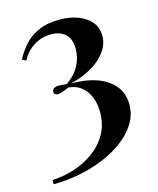

<svg xmlns="http://www.w3.org/2000/svg" viewBox="-105 -605 684 831"><g transform="rotate(-15 237.5 -190.0)"><path d="M240 -531Q287 -531 323.5 -517Q360 -503 381 -477.5Q402 -452 402 -416Q402 -378 378 -345Q354 -312 312.5 -288Q271 -264 217 -251Q278 -252 328 -235.5Q378 -219 408 -184.5Q438 -150 438 -98Q438 -52 414 -13.5Q390 25 349.5 55.5Q309 86 256 107.5Q203 129 145.5 140Q88 151 32 151V132Q80 130 128.5 115Q177 100 217.5 71Q258 42 282.5 -0.5Q307 -43 307 -98Q307 -157 279 -195Q251 -233 202 -237Q187 -231 174.5 -226Q162 -221 151 -221Q143 -221 138.5 -224.5Q134 -228 134 -236Q134 -246 143 -251Q152 -256 164 -256Q172 -256 180.5 -255Q189 -254 199 -253Q241 -283 258.5 -318.5Q276 -354 276 -390Q276 -436 252 -457.5Q228 -479 188 -479Q148 -479 113.5 -458.5Q79 -438 56 -397L39 -406Q56 -439 81.5 -467.5Q107 -496 146 -513.5Q185 -531 240 -531Z"/></g></svg>

Font: Playfair Display SemiBold
Style: Regular
Weight: 600
Designer: Claus Eggers Sørensen
Foundry: Claus Eggers Sørensen
Version: Version 1.203